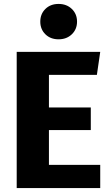

<svg xmlns="http://www.w3.org/2000/svg" viewBox="-20 -957 566 977"><path d="M473 -576H229V-410H442V-295H229V-118H490V0H65V-693H490ZM372 -847Q372 -808 345.5 -782.5Q319 -757 278 -757Q237 -757 211 -782.5Q185 -808 185 -847Q185 -886 211 -911.5Q237 -937 278 -937Q319 -937 345.5 -911.5Q372 -886 372 -847Z"/></svg>

Font: Statis Sans
Style: Bold
Weight: 700
Designer: bBox Type GmbH
Foundry: bBox Type GmbH
Version: Version 1.000